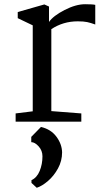

<svg xmlns="http://www.w3.org/2000/svg" viewBox="-20 -576 491 909"><path d="M54 0ZM135 -49V-456L64 -490V-519L190 -555L212 -545V-472Q232 -501 285.5 -528.5Q339 -556 383 -556Q419 -556 431 -553V-460Q409 -468 392.5 -471.5Q376 -475 348 -475Q279 -475 223 -438V-50L365 -39V0H54V-39ZM274 145Q274 186 254.5 221.5Q235 257 207 281Q179 305 154 313L129 290V277Q155 265 168 233Q181 201 181 164Q181 137 163 117Q145 97 128 97V72L174 25Q221 36 247 71Q273 106 274 145Z"/></svg>

Font: Grenzecho Serif
Style: Serif-Regular
Weight: 400
Designer: Dan Reynolds
Foundry: Dan Reynolds
Version: Version 1.001; ttfautohint (v1.1) -l 5 -r 5 -G 72 -x 0 -D la